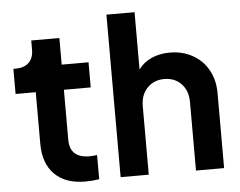

<svg xmlns="http://www.w3.org/2000/svg" viewBox="-53 -821 1112 891"><g transform="rotate(-5 503.0 -375.5)"><path d="M116 -187V-427H22V-544H32Q72 -544 94 -565Q116 -586 116 -626V-668H247V-544H372V-427H247V-194Q247 -109 339 -109Q355 -109 374 -112V1Q342 6 309 6Q217 6 166.5 -44.5Q116 -95 116 -187Z M474 -757H605V-490Q628 -522 666 -539Q704 -556 751 -556Q810 -556 857 -530Q904 -504 930 -457Q956 -410 956 -350V0H825V-319Q825 -372 794.5 -404Q764 -436 715 -436Q667 -436 636 -404Q605 -372 605 -319V0H474Z"/></g></svg>

Font: Eudoxus Sans
Style: Bold
Weight: 700
Designer: Stijn de Vries
Foundry: tokotype
Version: Version 2.005